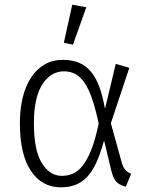

<svg xmlns="http://www.w3.org/2000/svg" viewBox="-20 -790 616 821"><path d="M424 -186Q409 -132 391.5 -94Q374 -56 352 -33Q330 -10 302.5 0.5Q275 11 240 11Q159 11 112 -59.5Q65 -130 65 -263Q65 -323 77 -372.5Q89 -422 112.5 -458Q136 -494 170 -514Q204 -534 249 -534Q290 -534 319.5 -521Q349 -508 370 -482Q391 -456 405 -418Q419 -380 428 -329H430L475 -517L533 -500L454 -263L500 -97Q506 -75 515.5 -64Q525 -53 541 -47L518 8Q498 4 482 -8.5Q466 -21 456 -60L426 -186ZM254 -485Q197 -485 161 -429Q125 -373 125 -263Q125 -147 159 -92.5Q193 -38 244 -38Q269 -38 291.5 -47.5Q314 -57 334 -82.5Q354 -108 371 -151Q388 -194 402 -262Q389 -322 375 -364Q361 -406 343.5 -433Q326 -460 304 -472.5Q282 -485 254 -485ZM253 -607 289 -770 349 -759 292 -599Z"/></svg>

Font: Jldddboxgfspflltxgxzjzlszac
Style: Regular
Weight: 300
Designer: Carrois Corporate & Edenspiekermann
Foundry: Carrois Corporate GbR & Edenspiekermann AG
Version: Version 2.001